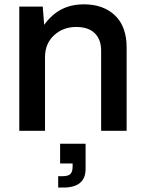

<svg xmlns="http://www.w3.org/2000/svg" viewBox="-20 -596 665 875"><path d="M67.9 0V-565.9H174.8L181.2 -482.9Q216.3 -530.8 260.5 -553.5Q304.7 -576.2 362.8 -576.2Q451.2 -576.2 504.2 -525.6Q557.1 -475.1 557.1 -378.9V0H440.9V-365.2Q440.9 -416 411.9 -444.6Q382.8 -473.1 327.1 -473.1Q267.6 -473.1 226.6 -435.5Q185.5 -397.9 185.1 -335.9V0ZM245.1 258.8V207H264.2Q291 207 301 196.8Q311 186.5 311 162.1V148.9H253.9V59.1H370.1V173.8Q370.1 258.8 268.1 258.8Z"/></svg>

Font: BDO Grotesk Medium
Style: Regular
Weight: 500
Designer: Deni Anggara
Foundry: Lokal Container
Version: Version 2.000